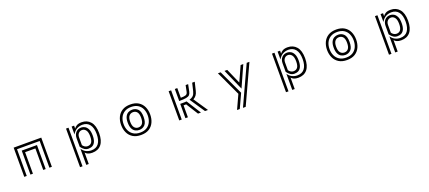

<svg xmlns="http://www.w3.org/2000/svg" viewBox="85 -1951 7830 3504"><g transform="rotate(-20 4000.0 -198.5)"><path d="M721 -519H281V0H233V-567H769V0H721ZM601 -418H401V0H353V-466H649V0H601Z M1371 -132Q1405 -81 1451.5 -58Q1498 -35 1551 -35Q1647 -35 1694.5 -99.5Q1742 -164 1742 -283Q1742 -405 1693 -468Q1644 -531 1555 -531Q1497 -531 1447 -505Q1397 -479 1359 -414V-567H1407V-510Q1422 -536 1458 -557.5Q1494 -579 1555 -579Q1662 -579 1726 -505Q1790 -431 1790 -283Q1790 -138 1728.5 -63Q1667 12 1551 12Q1502 12 1467.5 -3.5Q1433 -19 1419 -41V182H1371ZM1250 -567H1298V183L1250 182ZM1371 -333Q1371 -406 1411.5 -448.5Q1452 -491 1516 -491Q1553 -491 1587 -471Q1621 -451 1643 -405.5Q1665 -360 1665 -283Q1665 -208 1645.5 -164Q1626 -120 1592 -101Q1558 -82 1513 -82Q1470 -82 1435 -105Q1400 -128 1371 -169ZM1419 -184Q1434 -162 1458 -146Q1482 -130 1513 -130Q1562 -130 1589.5 -165.5Q1617 -201 1617 -283Q1617 -368 1587 -405.5Q1557 -443 1516 -443Q1473 -443 1446 -413Q1419 -383 1419 -333Z M2500 12Q2406 12 2343 -27Q2280 -66 2248.5 -133.5Q2217 -201 2217 -284Q2217 -368 2248.5 -435Q2280 -502 2343 -541Q2406 -580 2500 -580Q2595 -580 2657.5 -541Q2720 -502 2751 -435Q2782 -368 2782 -284Q2782 -201 2751 -133.5Q2720 -66 2657.5 -27Q2595 12 2500 12ZM2500 -35Q2579 -35 2631 -68.5Q2683 -102 2708.5 -158.5Q2734 -215 2734 -284Q2734 -354 2708.5 -410Q2683 -466 2631 -499Q2579 -532 2500 -532Q2422 -532 2369.5 -499Q2317 -466 2291 -410Q2265 -354 2265 -284Q2265 -215 2291 -158.5Q2317 -102 2369.5 -68.5Q2422 -35 2500 -35ZM2500 -86Q2457 -86 2421.5 -106Q2386 -126 2365.5 -169.5Q2345 -213 2345 -284Q2345 -355 2366 -397.5Q2387 -440 2422 -459.5Q2457 -479 2500 -479Q2567 -479 2610.5 -434.5Q2654 -390 2654 -284Q2654 -177 2610.5 -131.5Q2567 -86 2500 -86ZM2500 -134Q2549 -134 2577.5 -169.5Q2606 -205 2606 -284Q2606 -361 2577.5 -396Q2549 -431 2500 -431Q2453 -431 2423 -396Q2393 -361 2393 -284Q2393 -206 2422.5 -170Q2452 -134 2500 -134Z M3548 -291Q3590 -304 3612.5 -322.5Q3635 -341 3646 -364Q3657 -387 3663 -412L3700 -567H3750L3710 -401Q3698 -352 3675 -322Q3652 -292 3617 -273L3801 0H3743ZM3243 -567H3291V0H3243ZM3622 -567 3594 -432Q3586 -393 3566 -371.5Q3546 -350 3499 -341.5Q3452 -333 3363 -333V-567H3411V-379Q3477 -379 3508 -390.5Q3539 -402 3547 -442L3573 -567ZM3461 -233Q3451 -232 3436.5 -232Q3422 -232 3411 -232V0H3363V-278H3405Q3426 -278 3447 -278.5Q3468 -279 3487 -281L3664 0H3607Z M4381 -567 4509 -275 4641 -567H4693L4509 -157L4328 -567ZM4759 -567H4812L4467 182H4414ZM4423 -88 4200 -567H4253L4477 -89L4352 182H4299Z M5371 -132Q5405 -81 5451.5 -58Q5498 -35 5551 -35Q5647 -35 5694.5 -99.5Q5742 -164 5742 -283Q5742 -405 5693 -468Q5644 -531 5555 -531Q5497 -531 5447 -505Q5397 -479 5359 -414V-567H5407V-510Q5422 -536 5458 -557.5Q5494 -579 5555 -579Q5662 -579 5726 -505Q5790 -431 5790 -283Q5790 -138 5728.5 -63Q5667 12 5551 12Q5502 12 5467.5 -3.5Q5433 -19 5419 -41V182H5371ZM5250 -567H5298V183L5250 182ZM5371 -333Q5371 -406 5411.5 -448.5Q5452 -491 5516 -491Q5553 -491 5587 -471Q5621 -451 5643 -405.5Q5665 -360 5665 -283Q5665 -208 5645.5 -164Q5626 -120 5592 -101Q5558 -82 5513 -82Q5470 -82 5435 -105Q5400 -128 5371 -169ZM5419 -184Q5434 -162 5458 -146Q5482 -130 5513 -130Q5562 -130 5589.5 -165.5Q5617 -201 5617 -283Q5617 -368 5587 -405.5Q5557 -443 5516 -443Q5473 -443 5446 -413Q5419 -383 5419 -333Z M6500 12Q6406 12 6343 -27Q6280 -66 6248.5 -133.5Q6217 -201 6217 -284Q6217 -368 6248.5 -435Q6280 -502 6343 -541Q6406 -580 6500 -580Q6595 -580 6657.5 -541Q6720 -502 6751 -435Q6782 -368 6782 -284Q6782 -201 6751 -133.5Q6720 -66 6657.5 -27Q6595 12 6500 12ZM6500 -35Q6579 -35 6631 -68.5Q6683 -102 6708.5 -158.5Q6734 -215 6734 -284Q6734 -354 6708.5 -410Q6683 -466 6631 -499Q6579 -532 6500 -532Q6422 -532 6369.5 -499Q6317 -466 6291 -410Q6265 -354 6265 -284Q6265 -215 6291 -158.5Q6317 -102 6369.5 -68.5Q6422 -35 6500 -35ZM6500 -86Q6457 -86 6421.5 -106Q6386 -126 6365.5 -169.5Q6345 -213 6345 -284Q6345 -355 6366 -397.5Q6387 -440 6422 -459.5Q6457 -479 6500 -479Q6567 -479 6610.5 -434.5Q6654 -390 6654 -284Q6654 -177 6610.5 -131.5Q6567 -86 6500 -86ZM6500 -134Q6549 -134 6577.5 -169.5Q6606 -205 6606 -284Q6606 -361 6577.5 -396Q6549 -431 6500 -431Q6453 -431 6423 -396Q6393 -361 6393 -284Q6393 -206 6422.5 -170Q6452 -134 6500 -134Z M7371 -132Q7405 -81 7451.5 -58Q7498 -35 7551 -35Q7647 -35 7694.5 -99.5Q7742 -164 7742 -283Q7742 -405 7693 -468Q7644 -531 7555 -531Q7497 -531 7447 -505Q7397 -479 7359 -414V-567H7407V-510Q7422 -536 7458 -557.5Q7494 -579 7555 -579Q7662 -579 7726 -505Q7790 -431 7790 -283Q7790 -138 7728.5 -63Q7667 12 7551 12Q7502 12 7467.5 -3.5Q7433 -19 7419 -41V182H7371ZM7250 -567H7298V183L7250 182ZM7371 -333Q7371 -406 7411.5 -448.5Q7452 -491 7516 -491Q7553 -491 7587 -471Q7621 -451 7643 -405.5Q7665 -360 7665 -283Q7665 -208 7645.5 -164Q7626 -120 7592 -101Q7558 -82 7513 -82Q7470 -82 7435 -105Q7400 -128 7371 -169ZM7419 -184Q7434 -162 7458 -146Q7482 -130 7513 -130Q7562 -130 7589.5 -165.5Q7617 -201 7617 -283Q7617 -368 7587 -405.5Q7557 -443 7516 -443Q7473 -443 7446 -413Q7419 -383 7419 -333Z"/></g></svg>

Font: Train One
Style: Regular
Weight: 400
Designer: Fontworks Inc.
Foundry: Fontworks Inc.
Version: Version 1.100